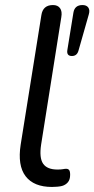

<svg xmlns="http://www.w3.org/2000/svg" viewBox="-20 -732 374 761"><path d="M186 9Q114 9 81.5 -33.5Q49 -76 62 -159L144 -672Q150 -712 190 -712Q209 -712 218 -699.5Q227 -687 223 -664L143 -159Q135 -106 151 -83Q167 -60 208 -60Q222 -60 229.5 -61.5Q237 -63 242 -63Q250 -63 254 -58Q258 -53 258 -39Q258 -20 249 -9.5Q240 1 226 5Q219 7 207 8Q195 9 186 9ZM265 -510Q243 -510 247 -534L271 -682Q276 -712 307 -712Q323 -712 330 -702Q337 -692 332 -675L291 -531Q285 -510 265 -510Z"/></svg>

Font: Nunito
Style: Italic
Weight: 400
Italic angle: -9°
Designer: Vernon Adams
Foundry: Vernon Adams
Version: Version 3.601; ttfautohint (v1.8.2.53-6de2)